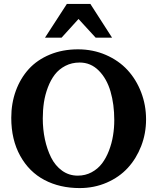

<svg xmlns="http://www.w3.org/2000/svg" viewBox="-20 -937 795 973"><path d="M720.2 -332Q720.2 -260.7 695.6 -197Q670.9 -133.3 627.7 -86.2Q584.5 -39.1 521 -11.5Q457.5 16.1 383.8 16.1Q283.2 16.1 205.3 -24.9Q127.4 -65.9 82.3 -147.5Q37.1 -229 37.1 -339.8Q37.1 -413.6 60.3 -477.1Q83.5 -540.5 126 -587.2Q168.5 -633.8 232.7 -660.4Q296.9 -687 375 -687Q451.2 -687 516.4 -658.7Q581.5 -630.4 626 -582.3Q670.4 -534.2 695.3 -469.2Q720.2 -404.3 720.2 -332ZM559.1 -328.1Q559.1 -408.7 540 -473.6Q521 -538.6 480.5 -579.3Q439.9 -620.1 383.8 -620.1Q343.8 -620.1 311.3 -603.3Q278.8 -586.4 257.8 -559.1Q236.8 -531.7 222.7 -494.4Q208.5 -457 202.6 -418Q196.8 -378.9 196.8 -336.9Q196.8 -281.7 207.5 -231.2Q218.3 -180.7 239 -138.9Q259.8 -97.2 294.7 -72Q329.6 -46.9 374 -46.9Q412.6 -46.9 444.3 -64Q476.1 -81.1 497.1 -108.9Q518.1 -136.7 532.2 -173.6Q546.4 -210.4 552.7 -249.3Q559.1 -288.1 559.1 -328.1ZM547.9 -746.1H464.8L377.9 -840.8L292 -746.1H208L318.8 -917H438Z"/></svg>

Font: Veleka
Style: Bold
Weight: 700
Designer: Stefan Peev, Context Ltd, 2016; SIL International, 1997-2014.
Foundry: Stefan Peev, Context Ltd, 2016
Version: Version 1.000